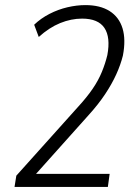

<svg xmlns="http://www.w3.org/2000/svg" viewBox="-20 -733 538 753"><path d="M37 0 44 -44 288 -316Q321 -352 343.5 -385Q366 -418 379.5 -451Q393 -484 401 -517Q414 -587 389.5 -623.5Q365 -660 302 -660Q259 -660 216 -642.5Q173 -625 132 -588L114 -636Q140 -661 174 -678.5Q208 -696 244.5 -704.5Q281 -713 315 -713Q373 -713 410 -689.5Q447 -666 460.5 -622Q474 -578 462 -515Q453 -479 436 -441.5Q419 -404 392.5 -364Q366 -324 327 -281L115 -44L113 -51H410L403 0Z"/></svg>

Font: Nunito Sans 10pt Condensed Light
Style: Italic
Weight: 300
Width: 3
Italic angle: -9°
Designer: Vernon Adams
Foundry: Vernon Adams
Version: Version 3.101;gftools[0.9.27]